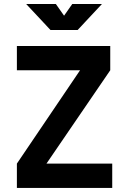

<svg xmlns="http://www.w3.org/2000/svg" viewBox="-20 -918 626 938"><path d="M62.5 0V-118.7L371.1 -574.7H62.5V-693.4H518.6V-574.7L207 -118.7H528.3V0ZM226.6 -771.5 107.9 -898.4H252.9L293 -841.3L333 -898.4H478L359.4 -771.5Z"/></svg>

Font: Cascadia Code PL
Style: Bold
Weight: 700
Monospace: yes
Designer: Aaron Bell
Foundry: Saja Typeworks
Version: Version 2404.023; ttfautohint (v1.8.4)